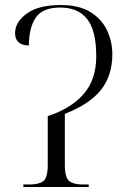

<svg xmlns="http://www.w3.org/2000/svg" viewBox="-20 -744 519 764"><path d="M73 0V-10H99Q135 -10 152.5 -23.5Q170 -37 170 -89V-282Q262 -312 312.5 -369.5Q363 -427 363 -520Q363 -623 326.5 -668.5Q290 -714 220 -714Q149 -714 122 -673.5Q95 -633 95 -563Q70 -563 55 -575Q40 -587 40 -612Q40 -656 86.5 -690Q133 -724 222 -724Q294 -724 339 -696.5Q384 -669 405.5 -624Q427 -579 427 -528Q427 -443 381.5 -386Q336 -329 238 -291V-89Q238 -37 255.5 -23.5Q273 -10 307 -10H333V0Z"/></svg>

Font: Noto Serif Display Light
Style: Regular
Weight: 300
Designer: Monotype Design Team
Foundry: Monotype Imaging Inc.
Version: Version 2.009